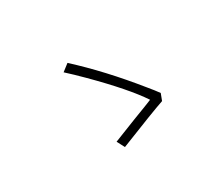

<svg xmlns="http://www.w3.org/2000/svg" viewBox="-96 -867 1192 1024"><g transform="rotate(-30 500.0 -355.0)"><path d="M718.8 -197.3Q649.4 -173.8 424.8 -84L400.4 -130.9Q433.6 -144.5 543.9 -187.5Q641.6 -224.6 667 -235.4Q597.7 -339.8 430.7 -506.8Q381.8 -555.7 340.8 -592.8L383.8 -626Q535.2 -487.3 685.5 -300.8Q714.8 -265.6 734.4 -238.3Z"/></g></svg>

Font: Taipei Sans TC Beta Light
Style: Regular
Weight: 300
Designer: JT Foundry
Foundry: JT Foundry
Version: Version 1.000